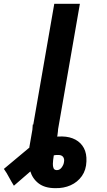

<svg xmlns="http://www.w3.org/2000/svg" viewBox="-75 -770 557 1003"><path d="M96.2 -119.6Q107.4 -116.2 120.4 -115Q133.3 -113.8 147.7 -113.8Q162.1 -113.8 176.5 -115.2Q190.9 -116.7 204.6 -117.9Q218.3 -119.1 229.5 -119.6Q229.5 -101.6 227.5 -82.8Q225.6 -64 221.9 -45.4Q218.3 -26.9 214.6 -8.3Q210.9 10.3 207.8 28.8Q204.6 47.4 202.6 65.9Q201.7 73.2 201.2 85.7Q200.7 98.1 204.6 108.2Q208.5 118.2 221.2 118.7Q236.8 119.1 247.3 104.7Q257.8 90.3 259.3 76.2Q262.2 61 255.4 50.8Q248.5 40.5 232.4 39.6Q205.6 37.6 179.7 51.3Q153.8 64.9 130.6 84.7Q107.4 104.5 89.4 120.6L-2.4 200.2Q-9.3 189.5 -15.6 178.2Q-22 167 -28.1 155.8Q-34.2 144.5 -40.5 133.8Q-46.9 123 -54.7 112.3L79.1 0.5Q115.7 -27.8 159.9 -43Q204.1 -58.1 250 -57.1Q290 -56.2 319.1 -40.5Q348.1 -24.9 363.3 3.7Q378.4 32.2 376.5 73.2Q375 118.2 352.5 149.9Q330.1 181.6 293.9 197.8Q257.8 213.9 213.9 212.9Q159.2 212.9 126.7 188Q94.2 163.1 82.3 121.8Q70.3 80.6 75.7 29.8Q77.6 15.1 79.8 0Q82 -15.1 84.5 -29.8Q86.9 -44.4 89.6 -59.6Q92.3 -74.7 94 -89.6Q95.7 -104.5 96.2 -119.6ZM342.3 -750 211.9 0H78.1L208.5 -750Z"/></svg>

Font: Roboto Condensed
Style: Bold Italic
Weight: 700
Italic angle: -12°
Designer: Christian Robertson
Foundry: Google
Version: Version 3.0